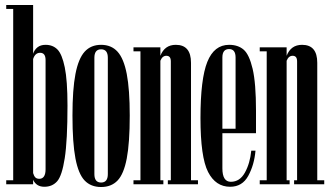

<svg xmlns="http://www.w3.org/2000/svg" viewBox="-20 -740 1322 771"><path d="M251 -316Q251 -176 240 -105Q229 -34 209.5 -12Q190 10 158 10Q126 10 113 -18V0H5V-16H33V-704H5V-720H113V-524Q118 -540 130.5 -550Q143 -560 163 -560Q192 -560 210.5 -541.5Q229 -523 240 -470Q251 -417 251 -316ZM163 -499Q163 -528 141 -528Q121 -528 113 -503V-45Q116 -34 121.5 -28Q127 -22 138 -22Q150 -22 156.5 -31.5Q163 -41 163 -60Z M501 -276Q501 -166 489 -103.5Q477 -41 452 -15Q427 11 386 11Q345 11 320 -15Q295 -41 283 -103.5Q271 -166 271 -276Q271 -381 283 -443Q295 -505 320 -532.5Q345 -560 386 -560Q427 -560 452 -532.5Q477 -505 489 -443Q501 -381 501 -276ZM413 -41V-508Q413 -542 386 -542Q359 -542 359 -508V-41Q359 -7 386 -7Q413 -7 413 -41Z M775 -16V0H654V-16H666V-493Q666 -505 661.5 -510.5Q657 -516 648 -516Q632 -516 624 -496V-16H636V0H516V-16H544V-534H516V-550H624V-516Q641 -560 686 -560Q747 -560 747 -488V-16Z M873 -64Q873 -10 907 -10Q943 -10 963.5 -47Q984 -84 989 -135H1006Q1001 -78 977 -34Q953 10 904 10Q846 10 815.5 -49.5Q785 -109 785 -266Q785 -423 812.5 -491.5Q840 -560 900 -560Q936 -560 958.5 -540.5Q981 -521 994.5 -463.5Q1008 -406 1008 -295V-205H873ZM873 -223H926V-509Q926 -543 900 -543Q873 -543 873 -509Z M1282 -16V0H1161V-16H1173V-493Q1173 -505 1168.5 -510.5Q1164 -516 1155 -516Q1139 -516 1131 -496V-16H1143V0H1023V-16H1051V-534H1023V-550H1131V-516Q1148 -560 1193 -560Q1254 -560 1254 -488V-16Z"/></svg>

Font: FFF_Magyar-Nemzet Bold
Style: Regular
Weight: 700
Width: 2
Designer: bBox Type GmbH
Foundry: bBox Type GmbH
Version: Version 0.004